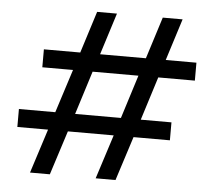

<svg xmlns="http://www.w3.org/2000/svg" viewBox="-51 -755 900 810"><g transform="rotate(5 399.5 -350.0)"><path d="M105 0H189L249 -187H443L383 0H467L527 -187H681V-263H551L609 -447H764V-523H634L690 -700H606L550 -523H356L412 -700H328L272 -523H118V-447H248L189 -263H35V-187H165ZM273 -263 331 -447H525L467 -263Z"/></g></svg>

Font: Fixel Display Regular
Style: Regular
Weight: 400
Designer: AlfaBravo + MacPaw
Foundry: Kyrylo Tkachov, Marchela Mozhyna, Serhii Makarenko, Maria Weinstein, Zakhar Kryvoshyya
Version: Version 1.211